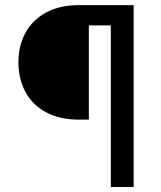

<svg xmlns="http://www.w3.org/2000/svg" viewBox="-20 -748 643 768"><path d="M335.4 -646.5V-269.5H294.4Q218.8 -269.5 164.3 -298.8Q109.9 -328.1 81.8 -380.1Q53.7 -432.1 53.7 -499Q53.7 -564.9 81.8 -616.7Q109.9 -668.5 164.3 -698Q218.8 -727.5 294.4 -727.5H510.3V-646.5ZM423.3 -727.5H514.6V0H423.3Z"/></svg>

Font: Inter RS Variable
Style: Regular
Weight: 400
Designer: Rasmus Andersson (customised by Maria Ramos and Noel Pretorius)
Foundry: rsms
Version: Version 3.001;Glyphs 3.2.3 (3260)